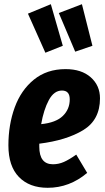

<svg xmlns="http://www.w3.org/2000/svg" viewBox="-20 -877 498 914"><path d="M456 -409Q456 -306 376 -257.5Q296 -209 167 -193V-179Q167 -95 232 -95Q259 -95 284 -106Q309 -117 343 -141L395 -54Q311 17 207 17Q120 17 70 -34.5Q20 -86 20 -185Q20 -283 50 -365.5Q80 -448 141.5 -498Q203 -548 292 -548Q368 -548 412 -509Q456 -470 456 -409ZM312 -404Q312 -446 275 -446Q237 -446 212.5 -400.5Q188 -355 176 -286Q246 -293 279 -325Q312 -357 312 -404ZM222 -857 279 -659 196 -626 113 -812ZM370 -857 420 -659 338 -631 260 -815Z"/></svg>

Font: Fira Sans Extra Condensed
Style: Bold Italic
Weight: 700
Width: 3
Italic angle: -8°
Designer: Carrois Corporate & Edenspiekermann AG
Foundry: Carrois Corporate GbR & Edenspiekermann AG
Version: Version 4.203